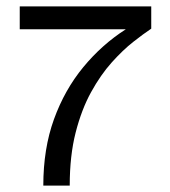

<svg xmlns="http://www.w3.org/2000/svg" viewBox="-20 -583 535 603"><path d="M116 0Q116 -116 149.5 -208.5Q183 -301 241.5 -372Q300 -443 375 -491H42V-563H455V-493Q431 -477 398.5 -451.5Q366 -426 331 -387Q296 -348 266 -293.5Q236 -239 217.5 -166.5Q199 -94 199 0Z"/></svg>

Font: Darker Grotesque SemiBold
Style: Regular
Weight: 600
Designer: Gabriel Lam
Foundry: TypeRant
Version: Version 1.000;gftools[0.9.28]